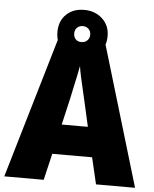

<svg xmlns="http://www.w3.org/2000/svg" viewBox="-59 -931 788 980"><g transform="rotate(5 335.0 -441.0)"><path d="M470 0 438 -136H234L202 0H0L211 -716H456L670 0ZM373 -422Q368 -444 360.5 -476Q353 -508 346 -540Q339 -572 336 -595Q332 -573 325.5 -542Q319 -511 312 -479.5Q305 -448 300 -423L269 -289H403ZM333 -635Q276 -635 241 -668.5Q206 -702 206 -758Q206 -814 241 -848Q276 -882 333 -882Q388 -882 425.5 -848Q463 -814 463 -759Q463 -703 426 -669Q389 -635 333 -635ZM333 -717Q350 -717 362 -728.5Q374 -740 374 -758Q374 -777 362 -788Q350 -799 333 -799Q316 -799 304 -788Q292 -777 292 -758Q292 -740 302.5 -728.5Q313 -717 333 -717Z"/></g></svg>

Font: Noto Sans Gujarati SemiCondensed Black
Style: Regular
Weight: 900
Width: 4
Designer: Jelle Bosma - Monotype Design Team, Universal Thirst
Foundry: Monotype Imaging Inc.
Version: Version 2.106; ttfautohint (v1.8.4.7-5d5b)